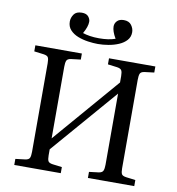

<svg xmlns="http://www.w3.org/2000/svg" viewBox="-99 -1033 1032 1122"><g transform="rotate(10 417.0 -472.5)"><path d="M61 0V-36L119 -43Q140 -46 145 -58Q150 -70 150 -94V-620Q150 -644 144.5 -654Q139 -664 117 -667L61 -674V-710H337V-674L279 -667Q259 -664 254 -652Q249 -640 249 -616V-191L586 -582V-620Q586 -644 580 -654Q574 -664 553 -667L498 -674V-710H773V-674L716 -667Q695 -664 690 -652Q685 -640 685 -616V-90Q685 -66 690.5 -56Q696 -46 718 -43L773 -36V0H498V-36L555 -43Q575 -46 580.5 -58Q586 -70 586 -94V-516L249 -126V-90Q249 -66 254.5 -56Q260 -46 281 -43L337 -36V0ZM419 -781Q392 -781 360.5 -785.5Q329 -790 300.5 -801Q272 -812 253.5 -832Q235 -852 235 -882Q235 -905 249 -925Q263 -945 296 -945Q323 -945 335 -930.5Q347 -916 347 -900Q347 -871 323 -829Q340 -823 365 -819Q390 -815 420 -815Q477 -815 516 -829Q492 -870 492 -898Q492 -917 505.5 -931Q519 -945 545 -945Q576 -945 590.5 -925Q605 -905 605 -883Q605 -855 587.5 -835.5Q570 -816 542 -804Q514 -792 481.5 -786.5Q449 -781 419 -781Z"/></g></svg>

Font: Literata 36pt
Style: Regular
Weight: 400
Designer: Latin by Veronika Burian and Jose Scaglione. Greek by Irene Vlachou. Cyrillic by Vera Evstafieva.
Foundry: TypeTogether
Version: Version 3.002